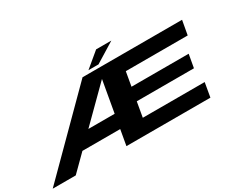

<svg xmlns="http://www.w3.org/2000/svg" viewBox="-124 -1203 1893 1588"><g transform="rotate(-30 822.0 -409.0)"><path d="M-3 0H217L846.5 -625L856 -675H671.5ZM260.5 -148H746.5L770 -280.5H332.5ZM701 0H1503L1526.5 -135.5H935.5L960.5 -278.5H1506.5L1529 -404.5H983L1006.5 -539.5H1597.5L1622 -675H820ZM743 -701H839L1029.5 -818.5H884Z"/></g></svg>

Font: Anybody ExtraExpanded
Style: Bold Italic
Weight: 700
Width: 8
Italic angle: -10°
Version: Version 1.113;gftools[0.9.25]